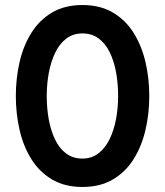

<svg xmlns="http://www.w3.org/2000/svg" viewBox="-20 -732 656 764"><path d="M308 12Q237.5 12 187.2 -17.8Q137 -47.5 105 -98.5Q73 -149.5 58 -214.5Q43 -279.5 43 -350Q43 -420.5 58 -485.5Q73 -550.5 105 -601.5Q137 -652.5 187.2 -682.2Q237.5 -712 308 -712Q378.5 -712 429 -682.2Q479.5 -652.5 511.5 -601.5Q543.5 -550.5 558.8 -485.5Q574 -420.5 574 -350Q574 -279.5 558.8 -214.5Q543.5 -149.5 511.5 -98.5Q479.5 -47.5 429 -17.8Q378.5 12 308 12ZM308 -101Q345 -101 372 -122Q399 -143 416.2 -178.5Q433.5 -214 441.8 -258.5Q450 -303 450 -350Q450 -400 441.8 -444.8Q433.5 -489.5 416.5 -524.2Q399.5 -559 372.5 -579Q345.5 -599 308 -599Q270.5 -599 243.5 -578.2Q216.5 -557.5 199.5 -522Q182.5 -486.5 174.2 -442Q166 -397.5 166 -350Q166 -300.5 174.2 -255.8Q182.5 -211 199.5 -176Q216.5 -141 243.5 -121Q270.5 -101 308 -101Z"/></svg>

Font: Overpass Mono Light
Style: Regular
Weight: 300
Monospace: yes
Designer: Delve Withrington, Dave Bailey
Foundry: Delve Fonts LLC
Version: Version 4.000